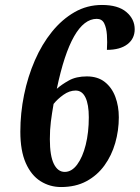

<svg xmlns="http://www.w3.org/2000/svg" viewBox="-20 -744 563 774"><path d="M226 10Q181 10 143.5 -13.5Q106 -37 84 -86.5Q62 -136 62 -213Q62 -288 77 -361.5Q92 -435 120.5 -500.5Q149 -566 189.5 -616Q230 -666 280.5 -695Q331 -724 391 -724Q456 -724 489.5 -695.5Q523 -667 523 -626Q523 -588 493.5 -565.5Q464 -543 411 -543Q413 -575 411 -603.5Q409 -632 400 -650Q391 -668 370 -668Q268 -668 209 -386Q228 -403 257.5 -419.5Q287 -436 330 -436Q374 -436 402.5 -413.5Q431 -391 445 -353.5Q459 -316 459 -271Q459 -218 444.5 -167.5Q430 -117 401 -77Q372 -37 328.5 -13.5Q285 10 226 10ZM241 -51Q269 -51 291 -80.5Q313 -110 325.5 -160Q338 -210 338 -271Q338 -323 324.5 -351Q311 -379 285 -379Q260 -379 236 -362Q212 -345 196 -325Q189 -285 185 -253Q181 -221 181 -183Q181 -116 197 -83.5Q213 -51 241 -51Z"/></svg>

Font: Noto Serif ExtraCondensed
Style: Bold Italic
Weight: 700
Width: 2
Italic angle: -12°
Designer: Monotype Design Team
Foundry: Monotype Imaging Inc.
Version: Version 2.013; ttfautohint (v1.8.4.7-5d5b)